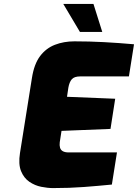

<svg xmlns="http://www.w3.org/2000/svg" viewBox="-20 -954 704 980"><path d="M251 6Q223 6 190.5 -0.5Q158 -7 130 -26Q102 -45 87.5 -80.5Q73 -116 82 -173L143 -556Q154 -627 184.5 -667.5Q215 -708 260.5 -725.5Q306 -743 360 -743Q435 -743 510 -739Q585 -735 664 -728L638 -564H390Q359 -564 346.5 -549.5Q334 -535 329 -507L322 -460L568 -450L544 -296L294 -286L285 -228Q283 -212 286.5 -200Q290 -188 301 -182Q312 -176 331 -176H577L551 -12Q481 -5 408 0.5Q335 6 251 6ZM388 -791 303 -934H457L502 -791Z"/></svg>

Font: Exo Thin Black
Style: Italic
Weight: 900
Italic angle: -9°
Version: Version 2.000